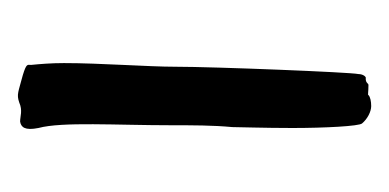

<svg xmlns="http://www.w3.org/2000/svg" viewBox="-128 -584 426 210"><g transform="rotate(90 85.0 -479.0)"><path d="M120 -308C113 -334 117 -393 117 -454C117 -476 117 -499 119 -520C119 -526 120 -555 120 -586C120 -621 118 -659 115 -662C110 -668 102 -672 96 -672C91 -672 86 -671 84 -669C84 -668 81 -669 73 -669C71 -669 71 -666 66 -666C64 -667 61 -663 61 -658C59 -650 53 -500 53 -458C53 -428 49 -376 49 -336C49 -322 50 -310 51 -300C51 -296 49 -295 62 -291C81 -286 83 -284 92 -287C101 -291 107 -288 113 -288C119 -289 123 -293 120 -308Z"/></g></svg>

Font: Oregano
Style: Regular
Weight: 400
Designer: Astigmatic (AOETI)
Foundry: Astigmatic (AOETI)
Version: Version 1.000